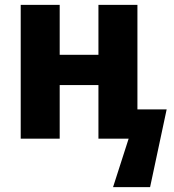

<svg xmlns="http://www.w3.org/2000/svg" viewBox="-20 -569 713 788"><path d="M65 0V-549H225V-344H384V-549H544V-120H664L596 199H444L508 0H384V-220H225V0Z"/></svg>

Font: Noto Sans SemiCondensed ExtraBold
Style: Regular
Weight: 800
Width: 4
Designer: Monotype Design Team
Foundry: Monotype Imaging Inc.
Version: Version 2.013; ttfautohint (v1.8.4.7-5d5b)